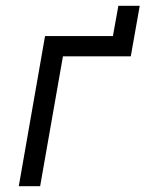

<svg xmlns="http://www.w3.org/2000/svg" viewBox="-20 -645 504 665"><path d="M136 -520H371L390 -625H464L433 -450H198L119 0H45Z"/></svg>

Font: Fixel Italic Variable Display Thin
Style: Italic
Weight: 100
Italic angle: -10°
Designer: AlfaBravo + MacPaw
Foundry: Kyrylo Tkachov, Marchela Mozhyna, Serhii Makarenko, Maria Weinstein, Zakhar Kryvoshyya
Version: Version 1.210;Glyphs 3.2 (3217)